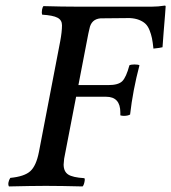

<svg xmlns="http://www.w3.org/2000/svg" viewBox="-20 -669 616 691"><path d="M262.2 -362.8H370.1Q405.8 -362.8 419.9 -376.7Q434.1 -390.6 445.8 -434.1Q451.7 -437 463.9 -437Q477.5 -437 481.9 -434.1Q458 -343.3 448.2 -256.8Q439.9 -252 425.8 -252Q418.9 -252 413.1 -253.9V-264.2Q413.1 -320.8 361.8 -320.8H253.9L210.9 -98.1Q209 -82.5 209 -77.1Q209 -51.8 225.3 -41Q241.7 -30.3 283.2 -27.8Q286.6 -26.4 283.9 -13.7Q281.2 -1 276.9 2Q198.7 0 151.9 0H138.2Q96.2 0 12.2 2Q8.8 -3.9 10.5 -12.7Q12.2 -21.5 17.1 -28.8Q67.9 -33.7 89.1 -53Q110.4 -72.3 120.1 -122.1L196.8 -521Q203.1 -554.7 203.1 -578.1Q203.1 -596.7 187 -605.2Q170.9 -613.8 131.8 -616.2Q129.4 -624 131.3 -634Q133.3 -644 136.2 -647Q204.6 -645 259.8 -645H525.9Q549.3 -645 573.2 -648.9Q576.2 -648.9 576.2 -646Q576.2 -642.6 574 -615.5Q571.8 -588.4 568.8 -551.8Q565.9 -515.1 564.9 -499Q556.6 -496.6 532.2 -494.1Q529.8 -517.1 526.9 -531.5Q523.9 -545.9 518.1 -560.5Q512.2 -575.2 503.4 -583.5Q494.6 -591.8 480.5 -597.4Q466.3 -603 446.8 -604L341.8 -603Q308.1 -600.1 301.8 -564.9L297.9 -547.9Z"/></svg>

Font: Common Serif Medium
Style: Italic
Weight: 500
Italic angle: -12°
Designer: Philipp H. Poll, Khaled Hosny
Foundry: Stefan Peev, Context Ltd.
Version: Version 1.026